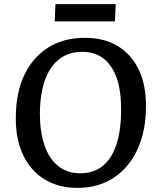

<svg xmlns="http://www.w3.org/2000/svg" viewBox="-20 -900 770 934"><path d="M57 -328Q57 -448 98 -534.5Q139 -621 214 -668.5Q289 -716 393 -716Q487 -716 553.5 -675.5Q620 -635 655.5 -560Q691 -485 690 -382Q690 -263 649 -174Q608 -85 533.5 -35.5Q459 14 357 14Q264 14 196 -28Q128 -70 92 -147Q56 -224 57 -328ZM174 -349Q174 -259 196.5 -193Q219 -127 263.5 -92Q308 -57 371 -57Q436 -57 480 -93Q524 -129 546.5 -197.5Q569 -266 569 -364Q570 -455 548.5 -518Q527 -581 484.5 -614.5Q442 -648 379 -648Q315 -648 269 -613Q223 -578 199 -511Q175 -444 174 -349ZM250 -880H543L539 -796H246Z"/></svg>

Font: Literata Medium
Style: Italic
Weight: 500
Italic angle: -2°
Designer: Latin by Veronika Burian and Jose Scaglione. Greek by Irene Vlachou. Cyrillic by Vera Evstafieva
Foundry: TypeTogether
Version: Version 3.103;gftools[0.9.29]